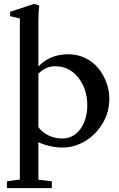

<svg xmlns="http://www.w3.org/2000/svg" viewBox="-20 -746 611 986"><path d="M15.6 220.2V185.1L82 175.8V-650.9L32.2 -663.1V-685.5L155.3 -726.1L181.6 -717.8Q177.2 -684.1 177.2 -640.6V-404.8Q235.4 -464.8 323.2 -467.3Q372.6 -468.8 414.3 -449.5Q456.1 -430.2 483.4 -397.5Q510.7 -364.7 526.1 -323.2Q541.5 -281.7 541.5 -237.8Q541.5 -170.9 507.3 -113Q473.1 -55.2 418 -21.7Q362.8 11.7 301.3 11.7Q238.8 11.7 177.2 -15.6V176.8L246.1 185.1V220.2ZM263.7 -405.8Q212.9 -405.8 177.2 -367.2V-93.3Q195.8 -66.4 229 -50.5Q262.2 -34.7 297.9 -34.7Q357.4 -34.7 392.8 -83.5Q428.2 -132.3 428.2 -206.1Q428.2 -288.1 382.3 -346.9Q336.4 -405.8 263.7 -405.8Z"/></svg>

Font: Elstob 6pt Medium
Style: Regular
Weight: 500
Designer: Peter S. Baker
Version: Version 1.015